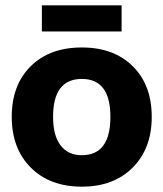

<svg xmlns="http://www.w3.org/2000/svg" viewBox="-20 -688 613 720"><path d="M137 -570V-668H436V-570ZM287 -106Q394 -106 394 -250Q394 -392 287 -392Q179 -392 179 -250Q179 -180 207 -143Q235 -106 287 -106ZM287 12Q167 12 95.5 -59.5Q24 -131 24 -250Q24 -369 95 -439.5Q166 -510 287 -510Q407 -510 478 -439.5Q549 -369 549 -250Q549 -131 477.5 -59.5Q406 12 287 12Z"/></svg>

Font: Atkinson Hyperlegible Pro
Style: Bold
Weight: 700
Designer: Elliott Scott, Megan Eiswerth, Linus Boman, Theodore Petrosky, Jacob Perez
Foundry: Braille Institute
Version: Version 1.5.1